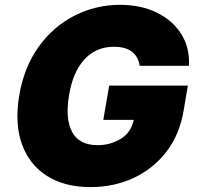

<svg xmlns="http://www.w3.org/2000/svg" viewBox="-20 -757 813 787"><path d="M552.6 -487.2Q547.2 -524.5 520.8 -544.9Q494.3 -565.3 447.4 -565.3Q372.9 -565.3 325.3 -512.6Q277.7 -459.9 262.8 -365.1Q246.8 -269.2 275.9 -215.6Q305 -161.9 380.7 -161.9Q431.1 -161.9 473.9 -187.3Q516.7 -212.7 528.4 -265.6H403.4L427.6 -406.2H750L733 -305.4Q716.6 -206 662.5 -135.5Q608.3 -65 527.5 -27.5Q446.7 9.9 350.9 9.9Q245.7 9.9 173.7 -35.2Q101.6 -80.3 70.7 -163.7Q39.8 -247.2 58.2 -362.2Q78.1 -482.2 139 -566.1Q199.9 -649.9 286.8 -693.5Q373.6 -737.2 471.6 -737.2Q557.5 -737.2 622.9 -705.3Q688.2 -673.3 723.4 -616.8Q758.5 -560.4 754.3 -487.2Z"/></svg>

Font: Inter UI Black
Style: Italic
Weight: 900
Italic angle: -9.39999°
Designer: Rasmus Andersson
Foundry: rsms
Version: 3.2;8d6f07862